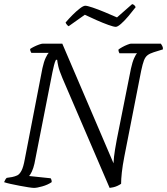

<svg xmlns="http://www.w3.org/2000/svg" viewBox="-27 -917 815 937"><path d="M139 0Q131 0 111.5 -3Q92 -6 68.5 -10.5Q45 -15 24.5 -19.5Q4 -24 -7 -28Q-5 -33 -1.5 -39.5Q2 -46 6 -49L32 -53Q46 -56 57 -61Q68 -66 77.5 -83.5Q87 -101 94 -140L180 -584Q187 -616 196 -635Q205 -654 211 -659H126Q124 -662 122 -667Q120 -672 120 -678Q127 -683 139 -689Q151 -695 163.5 -699.5Q176 -704 182 -704H277L527 -120Q528 -137 529.5 -152.5Q531 -168 534.5 -188Q538 -208 543 -236L612 -582Q619 -614 627.5 -633Q636 -652 642 -657H556Q555 -659 553 -663.5Q551 -668 551 -675Q557 -680 569.5 -687Q582 -694 595 -699Q608 -704 612 -704H758Q761 -700 765 -692.5Q769 -685 768 -676L723 -662Q704 -656 693 -647.5Q682 -639 675.5 -622Q669 -605 662 -572L580 -154Q571 -108 567.5 -75Q564 -42 564 -20Q555 -14 545 -9.5Q535 -5 525.5 -3Q516 -1 508 0L278 -535Q262 -573 257.5 -593.5Q253 -614 252 -625H246Q243 -619 241 -613.5Q239 -608 236.5 -598Q234 -588 229 -565L141 -118Q136 -96 128.5 -80Q121 -64 115 -58L220 -47Q222 -45 224 -39Q226 -33 225 -28Q206 -15 179.5 -7.5Q153 0 139 0ZM538 -786Q528 -786 501.5 -795.5Q475 -805 443.5 -819Q412 -833 387 -845L308 -789Q304 -791 299.5 -796.5Q295 -802 293 -807Q309 -826 327.5 -844.5Q346 -863 363 -876Q380 -889 389 -889Q399 -889 425.5 -880Q452 -871 484.5 -857.5Q517 -844 544 -832L618 -897Q626 -895 630 -890Q634 -885 635 -882Q619 -861 600 -838.5Q581 -816 564 -801Q547 -786 538 -786Z"/></svg>

Font: Texturina Medium 12pt Thin
Style: Italic
Weight: 250
Italic angle: -11°
Version: Version 1.002